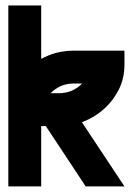

<svg xmlns="http://www.w3.org/2000/svg" viewBox="-20 -667 475 687"><path d="M425.3 -485.8V-434.6Q425.3 -388.7 406.2 -348.6Q385.7 -307.6 354.5 -279.3Q320.8 -248.5 279.8 -232.4Q276.4 -230.5 272.9 -230L425.3 0H286.6L144 -215.8H127.4V0H9.8V-647.5H127.4V-456.1Q139.6 -462.9 154.8 -469.2Q196.8 -485.8 243.7 -485.8ZM273.4 -367.7Q273.9 -367.7 274.4 -368.2H243.7Q219.7 -368.2 198.2 -359.4Q177.7 -350.1 161.6 -334Q161.1 -334 161.1 -333.7Q161.1 -333.5 160.6 -333.5H191.4Q214.8 -333.5 236.8 -342.3Q258.3 -352.1 273.4 -367.7Z"/></svg>

Font: Sangha Kali
Style: Regular
Weight: 400
Designer: Seslavinskaya Anna
Foundry: Popkern
Version: Version 2.000;PS 002.000;hotconv 1.0.88;makeotf.lib2.5.64775